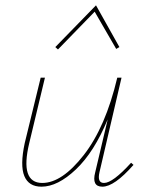

<svg xmlns="http://www.w3.org/2000/svg" viewBox="-20 -699 551 722"><path d="M336 -655 198 -513 188 -522 341 -679 429 -522 417 -515ZM473 -87 482 -79Q410 3 365 3Q324 3 338 -51L385 -250Q334 -127 265.5 -62Q197 3 136 3Q88 3 71.5 -37Q55 -77 73 -161L133 -407H149L90 -161Q54 -11 139 -11Q213 -11 295 -116Q377 -221 421 -407H437L354 -51Q345 -11 371 -11Q404 -11 473 -87Z"/></svg>

Font: EauTest Thin
Style: Italic
Weight: 250
Italic angle: -12°
Designer: Christian Thalmann (Catharsis Fonts)
Version: Version 0.001;PS 000.001;hotconv 1.0.88;makeotf.lib2.5.64775